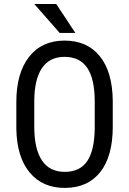

<svg xmlns="http://www.w3.org/2000/svg" viewBox="-20 -922 641 952"><path d="M539.1 -293Q539.1 -147.5 477.1 -68.8Q415 9.8 300.8 9.8Q190.9 9.8 127.2 -66.7Q63.5 -143.1 61 -282.7V-416.5Q61 -559.1 124 -639.9Q187 -720.7 299.8 -720.7Q412.1 -720.7 474.9 -643.3Q537.6 -565.9 539.1 -422.4ZM449.7 -417.5Q449.7 -530.3 412.8 -585.2Q376 -640.1 299.8 -640.1Q226.1 -640.1 188.2 -584.5Q150.4 -528.8 149.9 -420.4V-293Q149.9 -184.1 187.7 -127Q225.6 -69.8 300.8 -69.8Q376 -69.8 412.1 -122.6Q448.2 -175.3 449.7 -284.2ZM353.5 -758.8H275.9L149.9 -902.3H258.8Z"/></svg>

Font: Roboto Condensed
Style: Regular
Weight: 400
Designer: Google
Version: Version 2.001047; 2015